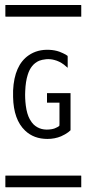

<svg xmlns="http://www.w3.org/2000/svg" viewBox="-20 -725 353 788"><path d="M2.4 -704.6Q2.4 -704.6 8.3 -704.6H23.4H80.1H241.7H291H306.2Q306.2 -704.6 313 -704.6Q313.5 -704.1 313.5 -702.1V-693.8V-666V-659.2Q313.5 -659.2 313.5 -656.7Q313.5 -656.7 308.1 -656.7H293.9H237.8H75.2H24.9H9.8Q9.8 -656.7 2.9 -656.7Q2 -657.2 2 -659.2V-667V-695.3V-702.1Q2 -704.1 2.4 -704.6ZM269.5 -342.8V-231V-201.7V-193.8Q269.5 -193.8 269.5 -190.4Q269.5 -189.9 259.8 -182.1Q248 -173.3 230.5 -165.5Q204.6 -154.8 174.8 -154.8Q118.7 -154.8 83 -189Q35.6 -233.9 33.7 -326.7Q33.7 -326.7 33.7 -353.5Q38.6 -457.5 97.7 -498Q133.8 -522.9 182.6 -520.5Q205.1 -519.5 224.1 -512.7Q240.2 -506.3 249.5 -501Q250.5 -500.5 252.4 -499Q254.4 -497.6 255.4 -497.1L255.9 -496.6Q256.8 -496.1 257.3 -495.6Q257.8 -494.6 257.8 -491.7V-482.4V-446.8Q255.4 -448.7 250.2 -453.1Q245.1 -457.5 242.7 -459.5Q223.1 -474.1 202.6 -479Q186.5 -483.4 168.9 -481.9Q151.4 -480 140.6 -475.6Q106.9 -460.9 93.8 -418Q85 -390.6 83.5 -351.1Q82 -322.8 85.9 -291.5Q90.3 -257.3 102.1 -235.8Q110.4 -221.2 118.2 -213.9Q147 -187 191.9 -194.8Q204.6 -196.8 216.3 -203.6Q216.8 -204.1 218 -204.8Q219.2 -205.6 220.2 -206.1Q221.2 -206.5 222.2 -207.3Q223.1 -208 223.6 -209Q224.1 -210 224.1 -216.3V-235.4V-303.7H172.9V-342.8ZM2.4 -4.4H8.3H23.4H80.1H241.7H291H306.2H313Q313.5 -3.9 313.5 -2V5.9V34.2V41V43.5H308.1H293.9H237.8H75.2H24.9H9.8H2.9Q2 43 2 41V33.2V4.9V-2Q2 -3.9 2.4 -4.4Z"/></svg>

Font: ERD_A
Style: Medium
Weight: 500
Version: Version 001.000